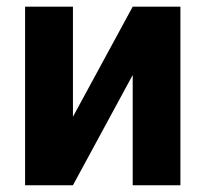

<svg xmlns="http://www.w3.org/2000/svg" viewBox="-20 -548 607 568"><path d="M195.8 -202.6V-528.3H54.2V0H195.8L372.6 -326.2V0H513.7V-528.3H372.6Z"/></svg>

Font: Roboto
Style: Bold
Weight: 700
Designer: Google
Version: Version 2.137; 2017